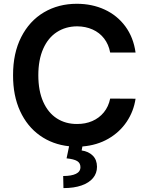

<svg xmlns="http://www.w3.org/2000/svg" viewBox="-20 -757 774 1004"><path d="M556.1 -241.5 688.9 -240.8Q679 -174.7 642.4 -120.2Q605.8 -65.7 546.3 -31.4Q486.9 2.8 410.9 8.9L407 29.8Q442.8 34.8 464.8 56.5Q486.9 78.1 487.2 115.1Q487.2 148.8 466.6 173.8Q446 198.9 406.6 212.7Q367.2 226.6 311.8 226.6L310.4 163.4Q353.3 163.4 377 152Q400.6 140.6 400.6 117.2Q400.6 95.5 383.5 85.2Q366.5 74.9 328.1 71L341.3 7.8Q255 -1.4 188.6 -48.5Q122.2 -95.5 85 -176.3Q47.9 -257.1 48.3 -363.6Q47.9 -478.3 90.9 -563Q133.9 -647.7 209.7 -692.5Q285.5 -737.2 381.4 -737.2Q461.6 -737.2 527.3 -706.9Q593 -676.5 635.5 -619Q677.9 -561.4 688.9 -482.2H556.1Q548.3 -524.9 524.3 -555.8Q500.4 -586.6 464 -602.8Q427.6 -619 383.5 -619.3Q323.2 -619 277.2 -589.1Q231.2 -559.3 205.8 -501.6Q180.4 -443.9 180.4 -363.6Q180.4 -282 206 -224.6Q231.5 -167.3 277.3 -137.8Q323.2 -108.3 382.8 -108.7Q426.1 -108.3 462.4 -123.9Q498.6 -139.6 523.1 -169.6Q547.6 -199.6 556.1 -241.5Z"/></svg>

Font: Riot Sans
Style: Bold
Weight: 600
Designer: Rasmus Andersson
Foundry: rsms
Version: Version 4.001